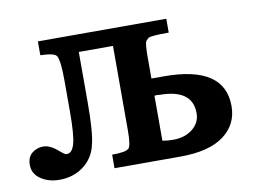

<svg xmlns="http://www.w3.org/2000/svg" viewBox="-57 -525 840 614"><g transform="rotate(-10 363.5 -218.0)"><path d="M516 -442V-397Q459 -397 450 -392Q447 -390 441 -383Q436 -376 436 -331V-262H474Q475 -262 477 -262Q673 -262 673 -131Q673 -71 625 -35.5Q577 0 484 0H270V-44Q316 -44 324 -54V-53Q333 -62 333 -111V-386H222V-220Q222 -126 212 -87Q203 -44 168 -18Q135 6 91 6Q56 6 30.5 -11Q5 -28 5 -57Q5 -83 21 -95.5Q37 -108 57 -108Q79 -108 104 -86Q112 -79 117.5 -75Q123 -71 128 -71Q145 -71 153 -99Q161 -127 161 -202V-304Q161 -367 152 -384Q145 -396 99 -397V-442ZM436 -60Q451 -57 471 -57Q509 -57 534 -77Q559 -97 559 -128Q559 -206 452 -206Q447 -206 446.5 -206.5Q446 -207 445 -207Q443 -207 436 -206Z"/></g></svg>

Font: New Athena Unicode
Style: Bold
Weight: 700
Designer: J. Rusten 1997; rev. by R. Hancock 2001, 2002, rev. by D. Mastronarde 2002-2021
Foundry: Society for Classical Studies (formerly American Philological Association)
Version: Version 5.008